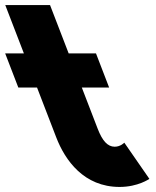

<svg xmlns="http://www.w3.org/2000/svg" viewBox="-202 -724 617 759"><path d="M-107.6 -513H-181.6L-129.6 -378H-55.6L20.3 -181C55.3 -90 129.8 15 270.8 15C343.8 15 388.5 -17 388.5 -17L289.4 -160C289.4 -160 274.5 -144 251.5 -144C223.5 -144 202.7 -167 184.2 -215L121.4 -378H229.4L177.4 -513H69.4L-4.2 -704H-181.2Z"/></svg>

Font: Hussar
Style: BdOpOblFour
Weight: 700
Foundry: Cannot Into Space Fonts
Version: Version 2.00